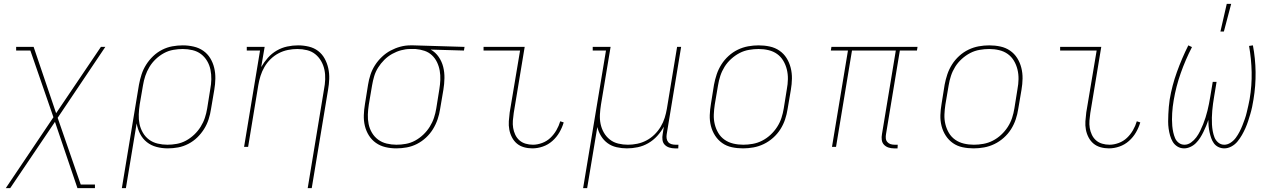

<svg xmlns="http://www.w3.org/2000/svg" viewBox="-20 -764 6640 999"><path d="M10 215 258 -154 138 -501H64V-520H155L272 -175L505 -520H528L280 -151L400 196H474V215H383L266 -130L33 215Z M614 215 703 -323Q708 -350 716.5 -376.5Q725 -403 740.5 -427.5Q756 -452 777 -472Q798 -492 823.5 -505Q849 -518 876.5 -523Q904 -528 931 -528Q960 -528 988 -521.5Q1016 -515 1038 -499.5Q1060 -484 1074 -461Q1088 -438 1094.5 -411Q1101 -384 1100.5 -355Q1100 -326 1095 -297L1078 -197Q1074 -170 1065.5 -143.5Q1057 -117 1042 -93Q1027 -69 1006.5 -49Q986 -29 960 -15.5Q934 -2 907 3Q880 8 853 8Q823 8 794.5 0.5Q766 -7 744 -24.5Q722 -42 709 -67.5Q696 -93 691 -122L635 215ZM851 -11Q875 -11 900 -15.5Q925 -20 948 -32.5Q971 -45 990.5 -63.5Q1010 -82 1024 -104.5Q1038 -127 1046 -151Q1054 -175 1058 -200L1074 -300Q1079 -326 1079.5 -351.5Q1080 -377 1075 -401.5Q1070 -426 1057.5 -447Q1045 -468 1026 -482.5Q1007 -497 982 -503Q957 -509 931 -509Q907 -509 881.5 -504.5Q856 -500 833 -487.5Q810 -475 790.5 -456.5Q771 -438 757.5 -415.5Q744 -393 736 -369Q728 -345 724 -320L707 -221Q703 -195 702 -169Q701 -143 706 -119Q711 -95 723.5 -73.5Q736 -52 755.5 -37.5Q775 -23 800 -17Q825 -11 851 -11Z M1581 215 1666 -300Q1671 -325 1672 -351Q1673 -377 1668 -401Q1663 -425 1651 -446Q1639 -467 1620.5 -482Q1602 -497 1577.5 -503Q1553 -509 1527 -509Q1503 -509 1478 -504Q1453 -499 1430 -487Q1407 -475 1388 -456.5Q1369 -438 1356 -415.5Q1343 -393 1335.5 -369Q1328 -345 1324 -321L1271 0H1250L1333 -501H1264V-520H1357L1339 -415Q1354 -441 1374 -463.5Q1394 -486 1420 -501Q1446 -516 1474.5 -522Q1503 -528 1531 -528Q1559 -528 1586.5 -521.5Q1614 -515 1635 -499Q1656 -483 1669 -459.5Q1682 -436 1688 -409Q1694 -382 1693 -353.5Q1692 -325 1687 -297L1602 215Z M2042 8Q2013 8 1985.5 1.5Q1958 -5 1936 -20.5Q1914 -36 1899.5 -59Q1885 -82 1878.5 -109Q1872 -136 1873 -165Q1874 -194 1879 -223L1895 -323Q1899 -349 1907.5 -375Q1916 -401 1931 -424.5Q1946 -448 1967 -468Q1988 -488 2012.5 -501Q2037 -514 2063 -521Q2089 -528 2115 -528H2131L2397 -520L2394 -501L2221 -506Q2246 -492 2262.5 -468Q2279 -444 2286 -416Q2293 -388 2292.5 -357.5Q2292 -327 2287 -297L2270 -197Q2266 -170 2257 -143.5Q2248 -117 2233 -92.5Q2218 -68 2196.5 -48Q2175 -28 2149.5 -15Q2124 -2 2096.5 3Q2069 8 2042 8ZM2043 -11Q2067 -11 2092 -15.5Q2117 -20 2140 -32.5Q2163 -45 2182.5 -63.5Q2202 -82 2216 -104.5Q2230 -127 2238 -151Q2246 -175 2250 -200L2266 -300Q2270 -324 2271 -348.5Q2272 -373 2268 -396Q2264 -419 2254 -440Q2244 -461 2227.5 -476.5Q2211 -492 2189 -499.5Q2167 -507 2142 -509H2114Q2091 -509 2067 -502.5Q2043 -496 2020.5 -483.5Q1998 -471 1979.5 -452.5Q1961 -434 1947.5 -412.5Q1934 -391 1927 -367.5Q1920 -344 1916 -320L1899 -220Q1895 -194 1894 -168.5Q1893 -143 1898 -118.5Q1903 -94 1915.5 -73Q1928 -52 1947.5 -37.5Q1967 -23 1992 -17Q2017 -11 2043 -11Z M2750 8Q2727 8 2706 2Q2685 -4 2669.5 -17Q2654 -30 2644 -49Q2634 -68 2630 -89.5Q2626 -111 2627.5 -133.5Q2629 -156 2632 -179L2686 -501H2496V-520H2710L2653 -176Q2650 -156 2648.5 -136.5Q2647 -117 2650 -98.5Q2653 -80 2661 -63Q2669 -46 2682.5 -34Q2696 -22 2714.5 -16.5Q2733 -11 2753 -11Q2776 -11 2800.5 -20Q2825 -29 2843.5 -46.5Q2862 -64 2875 -86.5Q2888 -109 2895 -133L2913 -127Q2905 -100 2890.5 -75Q2876 -50 2854 -30.5Q2832 -11 2804.5 -1.5Q2777 8 2750 8Z M3014 215 3133 -501H3064V-520H3157L3107 -220Q3103 -195 3101.5 -169Q3100 -143 3105 -119Q3110 -95 3122 -74Q3134 -53 3153 -38Q3172 -23 3196.5 -17Q3221 -11 3247 -11Q3271 -11 3295.5 -16Q3320 -21 3343 -33Q3366 -45 3385 -63.5Q3404 -82 3417.5 -104.5Q3431 -127 3438.5 -151Q3446 -175 3450 -199L3503 -520H3524L3449 -66Q3447 -55 3448.5 -44Q3450 -33 3456.5 -25Q3463 -17 3473.5 -14Q3484 -11 3495 -11H3510L3509 8H3491Q3476 8 3462 3.5Q3448 -1 3438.5 -11Q3429 -21 3427 -36Q3425 -51 3428 -66L3434 -105Q3420 -79 3399.5 -56.5Q3379 -34 3353 -19Q3327 -4 3298.5 2Q3270 8 3242 8Q3215 8 3188.5 2Q3162 -4 3141.5 -19Q3121 -34 3107.5 -56Q3094 -78 3088 -103L3035 215Z M3846 8Q3816 8 3788 2Q3760 -4 3738 -19.5Q3716 -35 3701 -58Q3686 -81 3679 -108.5Q3672 -136 3673 -165Q3674 -194 3679 -223L3695 -323Q3700 -350 3709 -377Q3718 -404 3733.5 -428.5Q3749 -453 3771 -473Q3793 -493 3819 -505.5Q3845 -518 3872.5 -523Q3900 -528 3927 -528Q3957 -528 3985 -522Q4013 -516 4035.5 -500.5Q4058 -485 4072.5 -462Q4087 -439 4094 -411.5Q4101 -384 4100.5 -355Q4100 -326 4095 -297L4078 -197Q4074 -170 4065 -143Q4056 -116 4040.5 -91.5Q4025 -67 4002.5 -47Q3980 -27 3954 -14.5Q3928 -2 3900.5 3Q3873 8 3846 8ZM3847 -11Q3871 -11 3896.5 -15.5Q3922 -20 3945.5 -32Q3969 -44 3989 -62.5Q4009 -81 4023.5 -103.5Q4038 -126 4046 -150.5Q4054 -175 4058 -200L4074 -300Q4079 -326 4079.5 -352Q4080 -378 4074 -402.5Q4068 -427 4055.5 -448Q4043 -469 4023.5 -483Q4004 -497 3979 -503Q3954 -509 3927 -509Q3903 -509 3877 -504.5Q3851 -500 3828 -488Q3805 -476 3784.5 -457.5Q3764 -439 3750 -416.5Q3736 -394 3728 -369.5Q3720 -345 3716 -320L3699 -220Q3695 -194 3694 -168Q3693 -142 3699 -117.5Q3705 -93 3717.5 -72Q3730 -51 3750 -37Q3770 -23 3795 -17Q3820 -11 3847 -11Z M4650 8H4631Q4616 8 4602.5 3.5Q4589 -1 4579.5 -11Q4570 -21 4568 -36Q4566 -51 4569 -66L4641 -501H4413L4330 0H4309L4392 -501H4303L4306 -520H4754L4751 -501H4662L4590 -66Q4588 -55 4589 -44Q4590 -33 4597 -25Q4604 -17 4614 -14Q4624 -11 4635 -11H4651Z M5046 8Q5016 8 4988 2Q4960 -4 4938 -19.5Q4916 -35 4901 -58Q4886 -81 4879 -108.5Q4872 -136 4873 -165Q4874 -194 4879 -223L4895 -323Q4900 -350 4909 -377Q4918 -404 4933.5 -428.5Q4949 -453 4971 -473Q4993 -493 5019 -505.5Q5045 -518 5072.5 -523Q5100 -528 5127 -528Q5157 -528 5185 -522Q5213 -516 5235.5 -500.5Q5258 -485 5272.5 -462Q5287 -439 5294 -411.5Q5301 -384 5300.5 -355Q5300 -326 5295 -297L5278 -197Q5274 -170 5265 -143Q5256 -116 5240.5 -91.5Q5225 -67 5202.5 -47Q5180 -27 5154 -14.5Q5128 -2 5100.5 3Q5073 8 5046 8ZM5047 -11Q5071 -11 5096.5 -15.5Q5122 -20 5145.5 -32Q5169 -44 5189 -62.5Q5209 -81 5223.5 -103.5Q5238 -126 5246 -150.5Q5254 -175 5258 -200L5274 -300Q5279 -326 5279.5 -352Q5280 -378 5274 -402.5Q5268 -427 5255.5 -448Q5243 -469 5223.5 -483Q5204 -497 5179 -503Q5154 -509 5127 -509Q5103 -509 5077 -504.5Q5051 -500 5028 -488Q5005 -476 4984.5 -457.5Q4964 -439 4950 -416.5Q4936 -394 4928 -369.5Q4920 -345 4916 -320L4899 -220Q4895 -194 4894 -168Q4893 -142 4899 -117.5Q4905 -93 4917.5 -72Q4930 -51 4950 -37Q4970 -23 4995 -17Q5020 -11 5047 -11Z M5750 8Q5727 8 5706 2Q5685 -4 5669.5 -17Q5654 -30 5644 -49Q5634 -68 5630 -89.5Q5626 -111 5627.5 -133.5Q5629 -156 5632 -179L5686 -501H5496V-520H5710L5653 -176Q5650 -156 5648.5 -136.5Q5647 -117 5650 -98.5Q5653 -80 5661 -63Q5669 -46 5682.5 -34Q5696 -22 5714.5 -16.5Q5733 -11 5753 -11Q5776 -11 5800.5 -20Q5825 -29 5843.5 -46.5Q5862 -64 5875 -86.5Q5888 -109 5895 -133L5913 -127Q5905 -100 5890.5 -75Q5876 -50 5854 -30.5Q5832 -11 5804.5 -1.5Q5777 8 5750 8Z M6141 8Q6122 8 6106.5 -1.5Q6091 -11 6082 -26Q6073 -41 6068 -59Q6063 -77 6060.5 -95Q6058 -113 6058 -132Q6058 -151 6059 -170Q6060 -189 6061.5 -208Q6063 -227 6066 -246Q6078 -318 6103.5 -389Q6129 -460 6163 -528L6182 -519Q6148 -453 6123.5 -383.5Q6099 -314 6087 -243Q6084 -226 6082 -209Q6080 -192 6079 -175.5Q6078 -159 6078 -142Q6078 -125 6079.5 -108.5Q6081 -92 6084.5 -76Q6088 -60 6094 -45.5Q6100 -31 6113 -21Q6126 -11 6143 -11Q6161 -11 6177 -22.5Q6193 -34 6204.5 -49.5Q6216 -65 6224.5 -82.5Q6233 -100 6240 -117.5Q6247 -135 6252.5 -152.5Q6258 -170 6262.5 -188Q6267 -206 6270.5 -224Q6274 -242 6277 -260L6290 -338H6310L6297 -260Q6294 -242 6291.5 -224Q6289 -206 6287.5 -188Q6286 -170 6285.5 -152Q6285 -134 6286 -116.5Q6287 -99 6290 -82Q6293 -65 6299 -49.5Q6305 -34 6318.5 -22.5Q6332 -11 6350 -11Q6367 -11 6383 -21.5Q6399 -32 6410 -47Q6421 -62 6429.5 -78.5Q6438 -95 6444.5 -111.5Q6451 -128 6457 -145Q6463 -162 6467 -179.5Q6471 -197 6475 -214Q6479 -231 6482 -248Q6494 -319 6492.5 -388.5Q6491 -458 6479 -525L6499 -528Q6512 -460 6513 -389Q6514 -318 6502 -246Q6499 -227 6495 -208Q6491 -189 6485.5 -170.5Q6480 -152 6474 -133.5Q6468 -115 6460 -97Q6452 -79 6442 -61.5Q6432 -44 6419 -28Q6406 -12 6387.5 -2Q6369 8 6350 8Q6334 8 6319.5 1Q6305 -6 6296 -18.5Q6287 -31 6282 -45.5Q6277 -60 6273.5 -76Q6270 -92 6268.5 -108Q6267 -124 6267 -140Q6262 -124 6255.5 -108.5Q6249 -93 6241.5 -77.5Q6234 -62 6224.5 -47Q6215 -32 6202.5 -19.5Q6190 -7 6173.5 0.5Q6157 8 6141 8ZM6330 -600 6363 -744H6386L6348 -600Z"/></svg>

Font: Iosevka HT Thin Extended
Style: Italic
Weight: 100
Width: 7
Italic angle: -9°
Monospace: yes
Designer: Belleve Invis
Foundry: Belleve Invis
Version: Version 32.3.0; ttfautohint (v1.8.4)